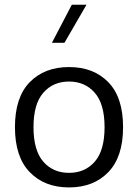

<svg xmlns="http://www.w3.org/2000/svg" viewBox="-20 -797 590 822"><path d="M275.5 -447.9Q343.8 -447.9 385.7 -399.8Q427.7 -351.7 427.7 -252.6Q427.7 -153.2 385.9 -105.1Q344.1 -57 275.5 -57Q206.9 -57 165.2 -105.1Q123.4 -153.2 123.4 -252.6Q123.4 -351.7 165.3 -399.8Q207.2 -447.9 275.5 -447.9ZM275.5 -509.9Q170.3 -509.9 107.1 -445Q44 -380.1 44 -252.6Q44 -125.3 107.3 -60Q170.6 5.4 275.5 5.4Q380.5 5.4 443.7 -60Q506.9 -125.3 506.9 -252.6Q506.9 -380.1 443.8 -445Q380.8 -509.9 275.5 -509.9ZM287.4 -776.7 202.3 -613.9H256L350.3 -776.7Z"/></svg>

Font: Estedad-FD VF
Style: Regular
Weight: 100
Designer: Amin Abedi
Version: Version 7.3